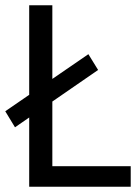

<svg xmlns="http://www.w3.org/2000/svg" viewBox="-25 -710 529 730"><path d="M32 -226 -5 -287 311 -504 348 -444ZM86 0V-690H174V-78H472V0Z"/></svg>

Font: Cairo Medium
Style: Regular
Weight: 500
Designer: Mohamed Gaber, Accademia di Belle Arti di Urbino
Foundry: Kief Type Foundry, Accademia di Belle Arti di Urbino
Version: Version 3.117